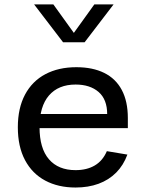

<svg xmlns="http://www.w3.org/2000/svg" viewBox="-20 -826 660 858"><path d="M321 -525.7Q394 -525.7 445.6 -500.2Q497.2 -474.8 524.2 -424Q551.3 -373.2 551.3 -298.5V-253.3H131.8V-316.7H484.2L459 -294.8V-315.5Q459 -381.8 420.6 -415Q382.2 -448.2 317.8 -448.2Q241 -448.2 198.8 -399.4Q156.7 -350.7 156.7 -257.3Q156.7 -163 198.7 -114.3Q240.7 -65.7 317.8 -65.7Q368.2 -65.7 403.7 -86.7Q439.2 -107.7 457.5 -150.5L549.3 -135.2Q531.8 -87.5 499.1 -54.6Q466.3 -21.7 420.4 -4.8Q374.5 12 317.7 12Q240.2 12 182.1 -19Q124 -50 91.8 -110.4Q59.7 -170.8 59.7 -257.3Q59.7 -342.8 91.8 -403.2Q124 -463.5 182.9 -494.6Q241.8 -525.7 321 -525.7ZM261.8 -637.2H358.2L487.5 -806.2H401.5L310 -679L218.5 -806.2H132.5Z"/></svg>

Font: Monaspace Neon Var ExtraLight
Style: Regular
Weight: 200
Designer: Riley Cran and the Lettermatic Team
Version: Version 1.200 (Monaspace Neon Var)